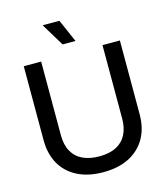

<svg xmlns="http://www.w3.org/2000/svg" viewBox="-134 -1040 1000 1152"><g transform="rotate(-15 365.5 -464.0)"><path d="M365 9Q272 9 205 -25Q138 -59 102.5 -121.5Q67 -184 67 -270V-729H175V-272Q175 -211 198 -170Q221 -129 264 -109Q307 -89 366 -89Q430 -89 472 -111Q514 -133 535 -174.5Q556 -216 556 -272V-729H664V-270Q664 -184 628 -121.5Q592 -59 525.5 -25Q459 9 365 9ZM326 -795 240 -937H344L406 -795Z"/></g></svg>

Font: Mona Sans ExtraLight Medium
Style: Regular
Weight: 500
Version: Version 2.000